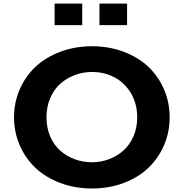

<svg xmlns="http://www.w3.org/2000/svg" viewBox="-20 -1049 1036 1083"><path d="M91.1 -230Q59.1 -303.7 59.1 -387.2Q59.1 -470.7 91.1 -544.4Q123 -618.2 179.9 -671.9Q236.8 -725.6 319.6 -756.8Q402.3 -788.1 499 -788.1Q595.7 -788.1 678.2 -756.8Q760.7 -725.6 817.1 -671.9Q873.5 -618.2 905.3 -544.4Q937 -470.7 937 -387.2Q937 -303.7 905.3 -230Q873.5 -156.2 817.1 -102.3Q760.7 -48.3 678.2 -17.1Q595.7 14.2 499 14.2Q402.3 14.2 319.6 -17.1Q236.8 -48.3 179.9 -102.3Q123 -156.2 91.1 -230ZM499 -133.8Q548.8 -133.8 594.5 -150.9Q640.1 -168 675.8 -199.5Q711.4 -231 732.7 -279.5Q753.9 -328.1 753.9 -387.2Q753.9 -465.3 717.8 -524.7Q681.6 -584 624.3 -613.5Q566.9 -643.1 499 -643.1Q447.8 -643.1 401.4 -625.5Q355 -607.9 319.6 -576.2Q284.2 -544.4 263.2 -495.4Q242.2 -446.3 242.2 -387.2Q242.2 -328.1 263.2 -279.5Q284.2 -231 319.6 -199.5Q355 -168 401.4 -150.9Q447.8 -133.8 499 -133.8ZM288.1 -1028.8H443.8V-907.2H288.1ZM541 -1028.8H696.8V-907.2H541Z"/></svg>

Font: Sporting Grotesque
Style: Gras
Weight: 700
Designer: Lucas LE BIHAN
Foundry: Lucas LE BIHAN
Version: Version 1.001